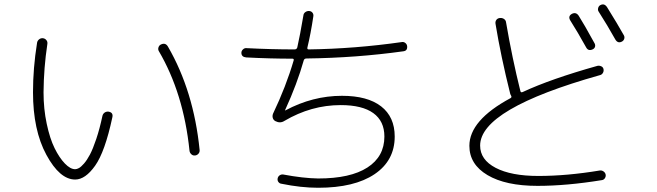

<svg xmlns="http://www.w3.org/2000/svg" viewBox="-20 -844 3040 889"><path d="M857.4 -146.5Q830.1 -412.1 714.8 -608.4Q710.9 -616.2 713.9 -625Q716.8 -633.8 724.6 -637.7Q746.1 -648.4 757.8 -627.9Q877 -421.9 904.3 -149.4Q905.3 -139.6 898.9 -132.3Q892.6 -125 882.8 -124Q873 -123 865.7 -129.9Q858.4 -136.7 857.4 -146.5ZM328.1 -12.7Q256.8 -12.7 194.8 -127Q132.8 -241.2 132.8 -417Q132.8 -528.3 151.4 -644.5Q152.3 -654.3 160.2 -661.1Q168 -668 178.7 -667Q188.5 -666 194.8 -658.2Q201.2 -650.4 199.2 -639.6Q182.6 -530.3 181.6 -417Q181.6 -339.8 196.3 -271Q210.9 -202.1 232.9 -157.7Q254.9 -113.3 280.3 -86.9Q305.7 -60.5 328.1 -60.5Q335.9 -60.5 345.7 -65.9Q355.5 -71.3 369.1 -86.9Q382.8 -102.5 396.5 -128.4Q410.2 -154.3 425.8 -200.7Q441.4 -247.1 454.1 -306.6Q456.1 -316.4 463.9 -322.3Q471.7 -328.1 482.4 -327.1Q505.9 -323.2 500 -299.8Q465.8 -140.6 420.4 -76.7Q375 -12.7 328.1 -12.7Z M1120.1 -578.1Q1097.7 -580.1 1097.7 -599.6Q1097.7 -608.4 1105 -615.2Q1112.3 -622.1 1121.1 -621.1Q1236.3 -615.2 1343.8 -615.2Q1353.5 -615.2 1356.4 -624Q1369.1 -679.7 1384.8 -772.5Q1385.7 -782.2 1394 -788.1Q1402.3 -793.9 1412.1 -793Q1421.9 -792 1427.2 -784.7Q1432.6 -777.3 1430.7 -767.6Q1418.9 -688.5 1403.3 -624Q1401.4 -615.2 1409.2 -615.2Q1624 -618.2 1841.8 -649.4Q1850.6 -650.4 1857.4 -644.5Q1864.3 -638.7 1865.2 -629.9Q1867.2 -608.4 1846.7 -606.4Q1630.9 -576.2 1399.4 -573.2Q1389.6 -573.2 1386.7 -565.4Q1355.5 -455.1 1300.8 -335.9L1299.8 -335Q1298.8 -334 1299.8 -333H1301.8Q1427.7 -400.4 1563.5 -400.4Q1681.6 -400.4 1744.6 -351.6Q1807.6 -302.7 1807.6 -211.9Q1807.6 -100.6 1714.4 -37.6Q1621.1 25.4 1453.1 25.4Q1374 25.4 1283.2 6.8Q1274.4 5.9 1269 -1.5Q1263.7 -8.8 1265.6 -18.1Q1267.6 -27.3 1274.9 -32.2Q1282.2 -37.1 1291 -36.1Q1383.8 -18.6 1453.1 -17.6Q1602.5 -17.6 1681.2 -68.4Q1759.8 -119.1 1759.8 -211.9Q1759.8 -283.2 1708.5 -320.3Q1657.2 -357.4 1557.6 -357.4Q1420.9 -357.4 1296.9 -284.2Q1277.3 -271.5 1254.9 -283.2Q1246.1 -288.1 1243.2 -297.4Q1240.2 -306.6 1244.1 -317.4Q1304.7 -444.3 1339.8 -564.5Q1341.8 -572.3 1334 -572.3Q1230.5 -572.3 1120.1 -578.1Z M2468.8 16.6Q2321.3 16.6 2237.3 -33.2Q2153.3 -83 2153.3 -168.9Q2153.3 -287.1 2343.8 -389.6Q2350.6 -393.6 2346.7 -400.4L2342.8 -408.2Q2298.8 -584 2274.4 -733.4Q2272.5 -744.1 2278.3 -752Q2284.2 -759.8 2294.9 -760.7Q2305.7 -761.7 2314 -755.9Q2322.3 -750 2323.2 -740.2Q2351.6 -574.2 2389.6 -421.9Q2391.6 -414.1 2400.4 -418Q2530.3 -478.5 2746.1 -539.1Q2754.9 -541 2763.7 -537.1Q2772.5 -533.2 2774.4 -523.9Q2776.4 -514.6 2771.5 -506.3Q2766.6 -498 2757.8 -496.1Q2203.1 -339.8 2203.1 -169.9Q2203.1 -104.5 2274.9 -66.9Q2346.7 -29.3 2472.7 -29.3Q2605.5 -29.3 2757.8 -54.7Q2766.6 -55.7 2774.4 -50.3Q2782.2 -44.9 2784.2 -36.1Q2786.1 -27.3 2780.8 -19Q2775.4 -10.7 2765.6 -9.8Q2603.5 16.6 2468.8 16.6ZM2627 -779.3Q2646.5 -790 2659.2 -771.5Q2683.6 -733.4 2733.4 -642.6Q2737.3 -634.8 2734.9 -627Q2732.4 -619.1 2723.6 -615.2Q2704.1 -606.4 2694.3 -624Q2654.3 -696.3 2620.1 -750Q2609.4 -768.6 2627 -779.3ZM2759.8 -820.3Q2778.3 -830.1 2791 -810.5Q2840.8 -730.5 2869.1 -679.7Q2873 -671.9 2870.1 -663.6Q2867.2 -655.3 2859.4 -651.4Q2840.8 -641.6 2829.1 -661.1Q2792 -727.5 2752 -790Q2747.1 -796.9 2749.5 -806.6Q2752 -816.4 2759.8 -820.3Z"/></svg>

Font: Rounded Mgen+ 2m light
Style: Regular
Weight: 200
Designer: [Source Han Sans]
Ryoko NISHIZUKA  (kana & ideographs); Paul D. Hunt (Latin, Greek & Cyrillic); Wenlong ZHANG  (bopomofo
Version: Version 1.059.20150602